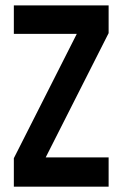

<svg xmlns="http://www.w3.org/2000/svg" viewBox="-20 -704 462 724"><path d="M32.2 0V-107.4L269.5 -576.2H32.2V-683.6H389.6V-579.1L152.3 -110.4H389.6V0Z"/></svg>

Font: Post No Bills Colombo
Style: Bold
Weight: 800
Designer: Kosala Senevirathne, Siva Puranthara, Lasantha Premarathna, Tharique Azeez
Foundry: Mooniak
Version: Version 1.220 ; ttfautohint (v1.5)